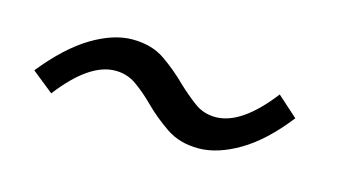

<svg xmlns="http://www.w3.org/2000/svg" viewBox="-36 -540 620 344"><g transform="rotate(15 274.5 -368.0)"><path d="M342 -289Q307 -289 282 -306Q257 -323 237 -343Q220 -360 202.5 -372.5Q185 -385 163 -385Q115 -385 62 -316L22 -348Q63 -399 103 -423Q143 -447 178 -447Q214 -447 238.5 -430Q263 -413 283 -393Q301 -376 318 -363.5Q335 -351 357 -351Q405 -351 458 -420L496 -386Q457 -336 417 -312.5Q377 -289 342 -289Z"/></g></svg>

Font: l_WÎeÑOS 300W
Style: Regular
Weight: 300
Designer: R?O
Version: Version 2.00 June 21, 2023